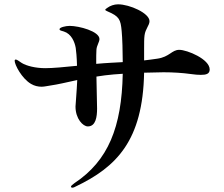

<svg xmlns="http://www.w3.org/2000/svg" viewBox="-20 -800 1040 890"><path d="M811 -569C776 -569 766 -536 709 -528C687 -525 668 -522 648 -520V-574C648 -599 648 -622 650 -636C654 -667 673 -682 673 -702C673 -739 581 -780 527 -780C509 -780 490 -773 478 -764C472 -760 468 -757 468 -755C468 -752 472 -750 479 -747C533 -724 539 -710 544 -656C547 -627 549 -558 549 -512L494 -509C473 -508 450 -506 426 -504V-513C426 -534 426 -553 427 -569C428 -589 441 -605 441 -619C441 -655 346 -680 303 -680C284 -680 256 -673 256 -665C256 -658 264 -658 276 -654C311 -643 326 -606 331 -578C333 -566 336 -534 337 -495C278 -489 224 -484 190 -484C144 -484 102 -495 81 -508C67 -517 59 -524 53 -524C50 -524 48 -522 48 -518C48 -500 81 -436 124 -411C139 -402 156 -398 173 -398C186 -398 201 -402 216 -404C245 -408 288 -418 338 -429C336 -380 330 -313 330 -306C330 -249 365 -214 387 -214C424 -214 430 -258 430 -297C430 -304 428 -378 427 -445C453 -449 480 -453 507 -455L549 -458C544 -211 482 -55 325 49C315 56 309 62 309 65C309 68 311 70 316 70C320 70 325 68 330 65C521 -26 642 -149 648 -463C685 -464 719 -465 738 -465C783 -465 827 -462 863 -457C883 -454 899 -453 911 -453C935 -453 952 -457 952 -478C952 -526 847 -569 811 -569Z"/></svg>

Font: Shippori Mincho OTF
Style: Bold
Weight: 800
Designer: FONTDASU
Foundry: FONTDASU / Google Inc. / but / Adobe
Version: Version 3.300;hotconv 1.0.109;makeotfexe 2.5.65596